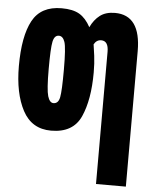

<svg xmlns="http://www.w3.org/2000/svg" viewBox="-56 -610 711 897"><g transform="rotate(5 300.0 -162.0)"><path d="M428 240H568V-395Q568 -564 447 -564Q404 -564 377 -543.5Q350 -523 333 -487Q311 -528 280.5 -546Q250 -564 197 -564Q100 -564 60.5 -491Q21 -418 21 -278Q21 -150 63.5 -70Q106 10 197 10Q300 10 336 -70Q372 -150 372 -278Q372 -321 367.5 -356Q363 -391 360 -409Q372 -431 394 -431Q428 -431 428 -380ZM197 -119Q179 -119 170 -149Q161 -179 161 -276Q161 -374 167.5 -404.5Q174 -435 195 -435Q214 -435 223 -408.5Q232 -382 232 -278Q232 -180 226 -149.5Q220 -119 197 -119Z"/></g></svg>

Font: Noto Sans Mono Extra
Style: Regular
Weight: 800
Designer: Monotype Design Team
Foundry: Monotype Imaging Inc.
Version: Version 1.900